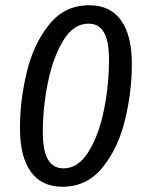

<svg xmlns="http://www.w3.org/2000/svg" viewBox="-20 -699 558 731"><path d="M56 -211Q56 -103 97 -45.5Q138 12 218 12Q311 12 370.5 -61.5Q430 -135 456 -242.5Q482 -350 482 -455Q482 -564 441 -621.5Q400 -679 320 -679Q226 -679 167 -605.5Q108 -532 82 -424.5Q56 -317 56 -211ZM395 -471Q395 -377 376 -281.5Q357 -186 317.5 -122Q278 -58 222 -58Q183 -58 163 -91Q143 -124 143 -196Q143 -290 162.5 -385.5Q182 -481 221 -545Q260 -609 317 -609Q356 -609 375.5 -576Q395 -543 395 -471Z"/></svg>

Font: Fira Sans Condensed
Style: Italic
Weight: 400
Width: 3
Italic angle: -8°
Designer: bBox Type GmbH & Carrois Corporate GbR & Edenspiekermann AG
Foundry: bBox Type GmbH & Carrois Corporate GbR & Edenspiekermann AG
Version: Version 4.301